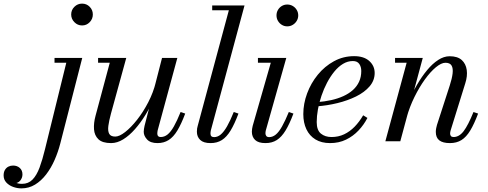

<svg xmlns="http://www.w3.org/2000/svg" viewBox="-229 -780 2696 1060"><path d="M-111 260Q-134 260 -156.8 251.8Q-179.5 243.5 -194.2 227.5Q-209 211.5 -209 188.5Q-209 170.5 -201.8 158.2Q-194.5 146 -182.8 140Q-171 134 -157 134Q-134.5 134 -119.8 147.2Q-105 160.5 -105 183Q-105 202 -117.5 217.2Q-130 232.5 -155 232.5Q-176.5 232.5 -192.2 219.8Q-208 207 -208 188.5H-182Q-182 198.5 -172 209.2Q-162 220 -145.2 227.5Q-128.5 235 -107.5 235Q-72.5 235 -49.5 211.5Q-26.5 188 -10.5 144.8Q5.5 101.5 19.5 43.5L137 -433.5H72V-460H225L104 11.5Q92 58.5 72.5 103Q53 147.5 25.8 183Q-1.5 218.5 -35.5 239.2Q-69.5 260 -111 260ZM224 -639.5Q199.5 -639.5 181.8 -657.5Q164 -675.5 164 -700Q164 -725 181.8 -742.5Q199.5 -760 224 -760Q249 -760 266.2 -742.5Q283.5 -725 283.5 -700Q283.5 -675.5 266.2 -657.5Q249 -639.5 224 -639.5Z M384.5 10Q336.5 10 314.5 -11Q292.5 -32 290 -66.2Q287.5 -100.5 298.5 -141L377 -433.5H312.5V-460H468L383.5 -152.5Q373 -113.5 369.2 -85.2Q365.5 -57 373.8 -41.5Q382 -26 407.5 -26Q430 -26 462.2 -51.2Q494.5 -76.5 528 -119Q561.5 -161.5 589.5 -215.5Q617.5 -269.5 631.5 -327H651.5Q640.5 -284 620.8 -237Q601 -190 574.2 -146.2Q547.5 -102.5 516.2 -67Q485 -31.5 451.5 -10.8Q418 10 384.5 10ZM640.5 10Q601.5 10 583 -10Q564.5 -30 564.5 -52.5Q564.5 -58.5 565.8 -67.8Q567 -77 569 -85L665.5 -460H750L641.5 -60.5Q640.5 -56 640 -51.2Q639.5 -46.5 639.5 -42.5Q639.5 -23.5 658 -23.5Q679 -23.5 696.5 -37.8Q714 -52 731.2 -82.5Q748.5 -113 768 -161.5L793.5 -153Q772 -95.5 750.2 -59.5Q728.5 -23.5 702 -6.8Q675.5 10 640.5 10Z M933.5 10Q894.5 10 876.2 -7.5Q858 -25 858 -53Q858 -63 859.2 -70.8Q860.5 -78.5 862.5 -85L1034.5 -723.5H942.5V-750H1121L935 -60Q934 -55.5 933.5 -50.8Q933 -46 933 -42.5Q933 -23 953 -23Q972.5 -23 989.8 -37.5Q1007 -52 1024.5 -82.5Q1042 -113 1061.5 -161.5L1087.5 -153Q1066 -95.5 1044.2 -59.5Q1022.5 -23.5 996 -6.8Q969.5 10 933.5 10Z M1236.5 10Q1197.5 10 1179.5 -7.2Q1161.5 -24.5 1161.5 -53Q1161.5 -60.5 1162.8 -68.8Q1164 -77 1166 -85L1266 -433.5H1195V-460H1351.5L1238.5 -60Q1237.5 -56 1237 -51.8Q1236.5 -47.5 1236.5 -44Q1236.5 -35.5 1241.2 -29.2Q1246 -23 1257 -23Q1276.5 -23 1293.8 -37.2Q1311 -51.5 1328.2 -82.2Q1345.5 -113 1365.5 -161.5L1391 -153Q1369.5 -95.5 1347.5 -59.5Q1325.5 -23.5 1299.2 -6.8Q1273 10 1236.5 10ZM1357 -634.5Q1340.5 -634.5 1327 -642.8Q1313.5 -651 1305.5 -664.8Q1297.5 -678.5 1297.5 -695Q1297.5 -711.5 1305.5 -725.2Q1313.5 -739 1327 -747Q1340.5 -755 1357 -755Q1373.5 -755 1387.2 -747Q1401 -739 1409.2 -725.2Q1417.5 -711.5 1417.5 -695Q1417.5 -678.5 1409.2 -664.8Q1401 -651 1387.2 -642.8Q1373.5 -634.5 1357 -634.5Z M1593.5 10Q1545.5 10 1512.5 -10.2Q1479.5 -30.5 1462.5 -66.5Q1445.5 -102.5 1445.5 -150Q1445.5 -207.5 1466.5 -264.2Q1487.5 -321 1525.5 -367.5Q1563.5 -414 1614.8 -442Q1666 -470 1726 -470Q1780 -470 1809.8 -443.2Q1839.5 -416.5 1839.5 -377Q1839.5 -336 1811.5 -303.2Q1783.5 -270.5 1736.8 -247.5Q1690 -224.5 1633.8 -210.8Q1577.5 -197 1520.5 -193V-216Q1562 -219 1599.2 -227.2Q1636.5 -235.5 1667 -249.5Q1697.5 -263.5 1719.5 -283.2Q1741.5 -303 1753.5 -329Q1765.5 -355 1765.5 -388Q1765.5 -411 1754.5 -427Q1743.5 -443 1719 -443Q1690.5 -443 1664.8 -427.5Q1639 -412 1616.8 -384.8Q1594.5 -357.5 1576.5 -323.2Q1558.5 -289 1545.8 -251.2Q1533 -213.5 1526.2 -176Q1519.5 -138.5 1519.5 -106Q1519.5 -61 1542.8 -42.2Q1566 -23.5 1601 -23.5Q1639 -23.5 1670.8 -38.5Q1702.5 -53.5 1728.8 -80.5Q1755 -107.5 1776 -143.5L1799.5 -129Q1780 -91 1750.2 -59.5Q1720.5 -28 1681.2 -9Q1642 10 1593.5 10Z M2255 10Q2216 10 2196.5 -5Q2177 -20 2177 -52Q2177 -61.5 2179.2 -72.8Q2181.5 -84 2183.5 -90.5L2254 -308Q2266.5 -346.5 2269.8 -374.8Q2273 -403 2264 -418.2Q2255 -433.5 2230 -433.5Q2207.5 -433.5 2177.2 -408.5Q2147 -383.5 2116.2 -340.8Q2085.5 -298 2059 -244.2Q2032.5 -190.5 2016.5 -133H1997.5Q2009.5 -176 2029 -222.8Q2048.5 -269.5 2074 -313.2Q2099.5 -357 2128.8 -392.5Q2158 -428 2189.8 -448.8Q2221.5 -469.5 2253.5 -469.5Q2297 -469.5 2320 -448.8Q2343 -428 2347.8 -393.8Q2352.5 -359.5 2339.5 -319.5L2259 -60.5Q2257.5 -56 2256.8 -51.2Q2256 -46.5 2256 -42.5Q2256 -34.5 2260.5 -29Q2265 -23.5 2275 -23.5Q2306 -23.5 2330.8 -56Q2355.5 -88.5 2385 -161.5L2410.5 -153Q2389 -95.5 2367.2 -59.5Q2345.5 -23.5 2318.8 -6.8Q2292 10 2255 10ZM1898.5 0 2016 -433.5H1952V-460H2105L1981 0Z"/></svg>

Font: Bodoni Moda 9pt
Style: Italic
Weight: 400
Italic angle: -13°
Designer: Owen Earl
Foundry: indestructible type
Version: Version 2.005